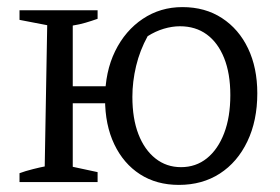

<svg xmlns="http://www.w3.org/2000/svg" viewBox="-20 -513 789 541"><path d="M484 8Q421 8 374.5 -22Q328 -52 302 -106.5Q276 -161 276 -234Q276 -311 304.5 -369Q333 -427 382.5 -460Q432 -493 494 -493Q558 -493 605.5 -462Q653 -431 679 -376.5Q705 -322 705 -250Q705 -173 677 -114.5Q649 -56 599.5 -24Q550 8 484 8ZM35 0V-25Q51 -31 73 -36.5Q95 -42 106 -44L113 -442L35 -457V-484H255V-460Q238 -454 221 -449Q204 -444 185 -441V-43L255 -28V0ZM149 -222V-270H318V-222ZM490 -42Q532 -42 563 -67Q594 -92 611.5 -137.5Q629 -183 629 -245Q629 -306 611.5 -349.5Q594 -393 562.5 -416Q531 -439 487 -439Q465 -439 441.5 -432Q418 -425 396 -411Q374 -371 363.5 -327Q353 -283 353 -240Q353 -179 370 -135Q387 -91 418 -66.5Q449 -42 490 -42Z"/></svg>

Font: Piazzolla 24pt
Style: Regular
Weight: 400
Designer: Juan Pablo del Peral
Foundry: Huerta Tipografica
Version: Version 2.005